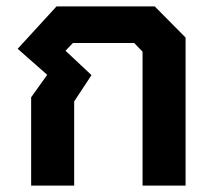

<svg xmlns="http://www.w3.org/2000/svg" viewBox="-20 -578 663 598"><path d="M77 -275 127 -345 35 -426 156 -558H462L558 -461V0H424V-417L398 -444H207L184 -420L265 -344L211 -262V0H77Z"/></svg>

Font: Chakra Petch
Style: Bold
Weight: 700
Designer: Katatrad Aksorn Co.,Ltd.
Foundry: Cadson Demak Co.,Ltd.
Version: Version 1.000; ttfautohint (v1.6)